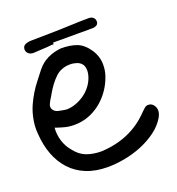

<svg xmlns="http://www.w3.org/2000/svg" viewBox="-111 -674 705 764"><g transform="rotate(-20 241.5 -291.5)"><path d="M5.9 -290Q11.7 -315.4 21.5 -336.9Q31.2 -358.4 43 -377.9Q54.7 -397.5 69.3 -416Q84 -434.6 99.6 -455.1Q119.1 -479.5 145.5 -492.2Q171.9 -504.9 203.1 -507.8Q241.2 -507.8 269 -497.6Q296.9 -487.3 319.3 -454.1Q339.8 -422.9 338.9 -386.7Q338.9 -365.2 331.5 -343.3Q324.2 -321.3 312 -300.8Q299.8 -280.3 283.7 -263.2Q267.6 -246.1 250 -234.4Q204.1 -203.1 149.4 -203.1Q127.9 -203.1 109.4 -208Q90.8 -212.9 71.3 -219.7Q69.3 -190.4 77.6 -163.6Q85.9 -136.7 103.5 -116.2Q125 -87.9 152.8 -77.6Q180.7 -67.4 214.8 -67.4Q341.8 -73.2 422.9 -159.2Q429.7 -166 436.5 -171.9Q443.4 -177.7 452.1 -177.7Q465.8 -177.7 474.1 -167Q482.4 -156.2 482.4 -143.6Q482.4 -136.7 480.5 -130.4Q478.5 -124 474.6 -116.2Q457 -85.9 426.8 -64Q396.5 -42 361.3 -27.8Q326.2 -13.7 288.6 -6.8Q251 0 217.8 0Q166 0 127 -16.1Q87.9 -32.2 61 -61.5Q34.2 -90.8 19 -130.9Q3.9 -170.9 1 -218.8Q-1 -238.3 0.5 -255.4Q2 -272.5 5.9 -290ZM85.9 -293Q92.8 -281.2 106.4 -277.8Q120.1 -274.4 133.8 -272.5Q135.7 -272.5 137.2 -272Q138.7 -271.5 140.6 -271.5Q160.2 -271.5 179.7 -278.3Q199.2 -285.2 216.3 -296.9Q233.4 -308.6 246.1 -324.7Q258.8 -340.8 265.6 -359.4Q277.3 -392.6 265.6 -414.1Q257.8 -425.8 243.7 -430.7Q229.5 -435.5 215.8 -435.5Q177.7 -435.5 152.8 -412.1Q127.9 -388.7 105.5 -349.6Q101.6 -341.8 98.6 -337.9Q89.8 -324.2 85.4 -313.5Q81.1 -302.7 85.9 -293ZM65.4 -552.7Q65.4 -566.4 77.1 -572.3Q81.1 -574.2 85.9 -575.2Q90.8 -576.2 96.7 -577.1Q140.6 -578.1 184.1 -578.6Q227.5 -579.1 270.5 -581.1Q290 -582 309.6 -582.5Q329.1 -583 348.6 -583Q359.4 -583 366.7 -576.7Q374 -570.3 374 -559.6Q374 -547.9 363.3 -543Q358.4 -541 354.5 -540.5Q350.6 -540 346.7 -540H206.1H181.6V-533.2H173.8Q168.9 -532.2 163.1 -532.2Q157.2 -532.2 152.3 -531.2Q138.7 -530.3 126 -529.8Q113.3 -529.3 100.6 -528.3Q93.8 -527.3 86.4 -528.8Q79.1 -530.3 73.2 -535.2Q65.4 -543 65.4 -552.7Z"/></g></svg>

Font: Scriphy
Style: Regular
Weight: 400
Designer: Ala M. Lockhart
Foundry: Ala M. Lockhart
Version: Version 1.0 2021